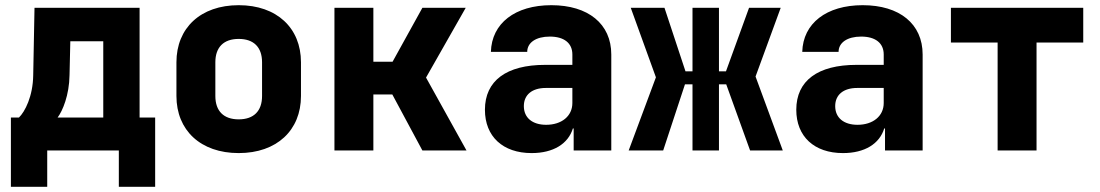

<svg xmlns="http://www.w3.org/2000/svg" viewBox="-20 -580 4240 740"><path d="M162 140V0H438V140H578V-127H518V-550H113L108 -290C107 -209 76 -149 53 -127H22V140ZM202 -127C221 -152 247 -213 248 -291L251 -421H378V-127Z M900 10C1047 10 1140 -78 1140 -210V-340C1140 -472 1047 -560 900 -560C753 -560 660 -472 660 -340V-210C660 -78 753 10 900 10ZM900 -120C842 -120 810 -152 810 -210V-340C810 -398 842 -430 900 -430C958 -430 990 -398 990 -340V-210C990 -152 958 -120 900 -120Z M1419 0V-216H1492L1608 0H1778L1622 -281L1775 -550H1608L1493 -342H1419V-550H1269V0Z M2105 -560C1965 -560 1875 -490 1872 -380H2012C2012 -416 2046 -439 2099 -439C2154 -439 2186 -414 2186 -370V-330H2081C1932 -330 1849 -269 1849 -157C1849 -54 1918 10 2029 10C2113 10 2170 -26 2188 -85H2191V0H2336V-370C2336 -488 2247 -560 2105 -560ZM2085 -99C2032 -99 1999 -126 1999 -171C1999 -215 2031 -241 2084 -241H2186V-183C2186 -132 2144 -99 2085 -99Z M2536 0 2620 -255H2649V0H2751V-255H2779L2871 0H2997L2892 -285L2989 -550H2867L2778 -305H2751V-550H2649V-305H2622L2541 -550H2411L2508 -282L2403 0Z M3305 -560C3165 -560 3075 -490 3072 -380H3212C3212 -416 3246 -439 3299 -439C3354 -439 3386 -414 3386 -370V-330H3281C3132 -330 3049 -269 3049 -157C3049 -54 3118 10 3229 10C3313 10 3370 -26 3388 -85H3391V0H3536V-370C3536 -488 3447 -560 3305 -560ZM3285 -99C3232 -99 3199 -126 3199 -171C3199 -215 3231 -241 3284 -241H3386V-183C3386 -132 3344 -99 3285 -99Z M3975 0V-416H4155V-550H3645V-416H3825V0Z"/></svg>

Font: Tekne LDO ExtraBold
Style: Regular
Weight: 800
Monospace: yes
Designer: Alessio Laiso, Mario Rullo, Paolo Rosset
Foundry: Alessio Laiso
Version: Version 1.000;hotconv 1.0.109;makeotfexe 2.5.65596